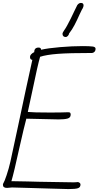

<svg xmlns="http://www.w3.org/2000/svg" viewBox="-35 -1283 673 1312"><path d="M155 1 47 -2 13 1Q-15 1 -15 -20Q-15 -27 -12 -31Q-5 -41 10 -85.5Q25 -130 36 -178Q57 -271 89 -424Q145 -690 186 -874Q170 -875 170 -894Q170 -912 199 -927Q199 -958 229 -958Q245 -958 246 -943Q293 -954 376.5 -961Q460 -968 530 -968Q576 -968 599 -965Q618 -962 618 -950Q618 -936 610 -928.5Q602 -921 594 -921Q437 -921 359.5 -915Q282 -909 239 -895Q222 -836 188 -671Q161 -542 155 -518Q192 -514 307 -514Q387 -514 431 -516Q442 -516 445 -511.5Q448 -507 448 -500Q448 -479 427 -473Q406 -467 365 -467L145 -472Q130 -417 98 -275Q60 -102 43 -45Q110 -44 155 -43Q200 -42 229 -41L469 -37Q483 -37 488 -38Q493 -39 498 -39Q515 -34 515 -22Q515 -3 498 3Q481 9 433 9Q408 9 305.5 5.5Q203 2 155 1ZM392 -1053Q392 -1059 403 -1075Q421 -1100 449 -1157Q453 -1165 471 -1203Q479 -1218 493 -1248Q504 -1263 518 -1263Q536 -1263 536 -1246Q536 -1237 529 -1224Q525 -1219 520 -1207.5Q515 -1196 510 -1187Q491 -1144 474.5 -1112.5Q458 -1081 437 -1054Q436 -1045 428.5 -1037.5Q421 -1030 415 -1030Q392 -1030 392 -1053Z"/></svg>

Font: Bad Script
Style: Regular
Weight: 400
Italic angle: -10°
Designer: Roman Shchyukin (Gaslight Type Foundry), Cyreal (Charset Expansion)
Foundry: Gaslight
Version: Version 2.000